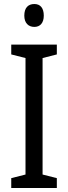

<svg xmlns="http://www.w3.org/2000/svg" viewBox="-20 -936 340 956"><path d="M151 -916C120 -916 101 -897 101 -858C101 -822 121 -802 151 -802C180 -802 198 -822 198 -858C198 -896 181 -916 151 -916ZM263 0V-49L192 -67V-647L263 -665V-714H36V-665L107 -647V-67L36 -49V0Z"/></svg>

Font: Noto Sans Lao Looped Condensed
Style: Regular
Weight: 400
Width: 3
Designer: Mark Frömberg, Ben Mitchell
Foundry: The Fontpad Ltd
Version: Version 1.002